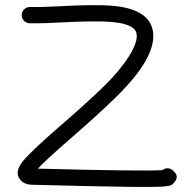

<svg xmlns="http://www.w3.org/2000/svg" viewBox="-20 -731 759 750"><path d="M614.7 -66.4Q636.2 -82.5 657.2 -63.7Q678.2 -44.9 665.8 -25.4Q653.3 -5.9 640.1 -5.4Q637.7 -5.4 628.4 -3.4Q593.8 3.9 105 -9.3Q68.8 -10.3 54 -36.4Q39.1 -62.5 68.4 -99.9Q97.7 -137.2 211.7 -236.1Q325.7 -335 387 -395Q448.2 -455.1 482.9 -509.8Q529.8 -584 506.8 -614.3Q483.9 -644.5 381.3 -647Q312 -648.4 229.2 -643.8Q146.5 -639.2 95.7 -640.1Q82.5 -640.6 73.5 -650.1Q64.5 -659.7 64.7 -672.6Q64.9 -685.5 74.5 -694.6Q84 -703.6 97.2 -703.6Q145.5 -702.6 228.3 -707.3Q311 -711.9 382.8 -710.4Q571.3 -706.1 578.6 -598.1Q585 -501 435.5 -354Q369.1 -288.6 263.4 -196.8Q157.7 -105 127.9 -72.3Q539.1 -61.5 614.7 -66.4Z"/></svg>

Font: Chilanka
Style: Regular
Weight: 400
Designer: Santhosh Thottingal <santhosh.thottingal@gmail.com>
Foundry: Swathanthra Malayalam Computing(SMC)
Version: Version 1.3; 20181103